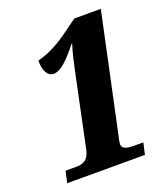

<svg xmlns="http://www.w3.org/2000/svg" viewBox="-133 -812 789 905"><g transform="rotate(-20 262.0 -359.0)"><path d="M48 0H438L451 -58H411C375 -58 345 -61 345 -87C345 -96 349 -117 353 -132L478 -718H345L273 -666C205 -617 159 -601 118 -589C117 -534 139 -506 164 -506C201 -506 238 -543 292 -610H295C281 -567 272 -524 263 -482L187 -120C179 -79 159 -58 117 -58H61Z"/></g></svg>

Font: Noto Serif Condensed Black
Style: Italic
Weight: 900
Width: 3
Italic angle: -12°
Designer: Monotype Design Team
Foundry: Monotype Imaging Inc.
Version: Version 2.013